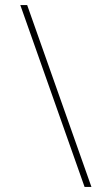

<svg xmlns="http://www.w3.org/2000/svg" viewBox="-20 -682 440 756"><path d="M313 54 60 -662H87L340 54Z"/></svg>

Font: Kanit Thin
Style: Regular
Weight: 250
Designer: Katatrad Team
Foundry: CadsonDemak
Version: Version 2.000; ttfautohint (v1.8.3)